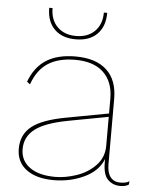

<svg xmlns="http://www.w3.org/2000/svg" viewBox="-52 -745 620 798"><g transform="rotate(5 258.5 -346.0)"><path d="M516 -13 515 1Q502 10 479 10Q449 10 428 -10Q407 -30 407 -82V-96Q387 -45 328.5 -17.5Q270 10 202 10Q129 10 87.5 -21Q46 -52 46 -108Q46 -167 89 -201Q132 -235 230 -253L407 -286V-348Q407 -418 366 -457Q325 -496 248 -496Q179 -496 135 -468Q91 -440 69 -378L56 -388Q79 -450 126 -480Q173 -510 248 -510Q333 -510 378 -468.5Q423 -427 423 -348V-76Q423 -40 437.5 -22Q452 -4 478 -4Q504 -4 516 -13ZM407 -151V-272L241 -241Q145 -223 103.5 -191Q62 -159 62 -108Q62 -59 100.5 -31.5Q139 -4 207 -4Q250 -4 296.5 -20Q343 -36 375 -69.5Q407 -103 407 -151ZM242 -581Q185 -581 153 -613Q121 -645 121 -702H135Q135 -653 164 -624Q193 -595 242 -595Q291 -595 320 -624Q349 -653 349 -702H363Q363 -645 331 -613Q299 -581 242 -581Z"/></g></svg>

Font: Work Sans Thin
Style: Regular
Weight: 260
Designer: Wei Huang
Foundry: Wei Huang
Version: Version 1.500